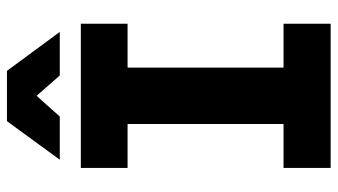

<svg xmlns="http://www.w3.org/2000/svg" viewBox="-224 -722 947 538"><g transform="rotate(-90 249.0 -453.5)"><path d="M428 -759H306L249 -824L191 -759H70L178 -907H319ZM451 -569H328V-132H451V0H47V-132H170V-569H47V-700H451Z"/></g></svg>

Font: TypoPRO Montserrat Alternates
Style: Regular
Weight: 600
Designer: Julieta Ulanovsky
Foundry: Julieta Ulanovsky
Version: Version 6.001